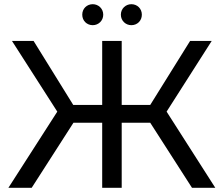

<svg xmlns="http://www.w3.org/2000/svg" viewBox="-20 -895 1066 915"><path d="M140 -700H37L253 -363L20 0H131L330 -310H467V0H560V-310H696L895 0H1006L774 -363L989 -700H886L696 -395H560V-700H467V-395H329ZM606 -775C634 -775 656 -796 656 -825C656 -854 634 -875 606 -875C579 -875 556 -854 556 -825C556 -796 579 -775 606 -775ZM422 -775C449 -775 472 -796 472 -825C472 -854 449 -875 422 -875C394 -875 372 -854 372 -825C372 -796 394 -775 422 -775Z"/></svg>

Font: Montserrat-Alt1 Med
Style: Regular
Weight: 500
Designer: Differentunic
Foundry: Differentunic
Version: Version 7.222